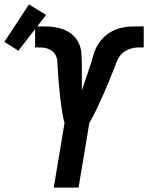

<svg xmlns="http://www.w3.org/2000/svg" viewBox="-108 -855 675 875"><path d="M137 0 186 -294Q178 -324 173.5 -355Q169 -386 165.5 -417.5Q162 -449 159.5 -480.5Q157 -512 155 -543V-545Q154 -559 153.5 -573Q153 -587 147.5 -599.5Q142 -612 132 -620.5Q122 -629 109 -633.5Q96 -638 82 -638.5Q68 -639 54 -639H53Q53 -639 52.5 -639Q52 -639 52 -639V-735Q53 -735 53.5 -735Q54 -735 55 -735H56Q84 -735 112.5 -734Q141 -733 167.5 -725.5Q194 -718 215.5 -702Q237 -686 249 -662.5Q261 -639 263 -611Q265 -583 265 -555Q265 -527 265 -499Q265 -471 265 -443Q274 -469 283 -496Q292 -523 301 -549.5Q310 -576 317.5 -603.5Q325 -631 340.5 -655.5Q356 -680 380 -698Q404 -716 431.5 -724.5Q459 -733 486.5 -734Q514 -735 541 -735Q541 -735 542 -735Q543 -735 544 -735H546Q546 -735 546.5 -735Q547 -735 547 -735V-639Q547 -639 546.5 -639Q546 -639 546 -639H545Q531 -639 516.5 -638.5Q502 -638 488 -633.5Q474 -629 460.5 -620.5Q447 -612 438 -599.5Q429 -587 423.5 -573Q418 -559 413 -545L412 -543Q400 -512 387 -480.5Q374 -449 360 -417.5Q346 -386 331 -355Q316 -324 299 -294L250 0ZM-24 -624 -88 -664 24 -835 102 -787Z"/></svg>

Font: Iosevka SS04 Oblique
Style: Bold
Weight: 700
Italic angle: -9°
Monospace: yes
Designer: Belleve Invis
Foundry: Belleve Invis
Version: Version 19.0.0; ttfautohint (v1.8.4)